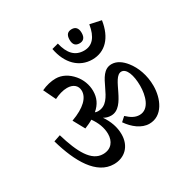

<svg xmlns="http://www.w3.org/2000/svg" viewBox="-185 -1003 1141 1166"><g transform="rotate(-30 385.0 -419.5)"><path d="M471 -740C495 -740 513 -753 513 -789C513 -826 495 -839 471 -839C445 -839 428 -826 428 -789C428 -753 445 -740 471 -740ZM489 -616C579 -616 641 -680 658 -794L579 -811C566 -728 530 -688 473 -688C410 -688 373 -728 355 -805L310 -793C330 -683 398 -616 489 -616ZM285 0C360 0 415 -51 415 -135C415 -185 398 -232 367 -278C382 -269 398 -264 418 -264C523 -264 536 -465 603 -465C639 -465 660 -408 660 -333C660 -267 638 -181 569 -181C538 -181 512 -197 484 -223L454 -196C489 -145 540 -105 594 -105C687 -105 730 -203 730 -293C730 -367 705 -433 669 -478C642 -512 610 -534 574 -534C464 -534 479 -327 362 -327C355 -327 348 -328 341 -331C380 -364 397 -402 397 -449C397 -494 380 -536 353 -568C321 -606 280 -628 237 -628C205 -628 170 -620 136 -604L177 -519C207 -534 239 -544 268 -544C311 -544 338 -521 338 -484C338 -437 295 -390 198 -355L242 -275C264 -284 284 -293 300 -303C328 -264 345 -221 345 -178C345 -127 317 -86 258 -86C177 -86 128 -179 87 -317L40 -301C87 -135 164 0 285 0Z"/></g></svg>

Font: Noto Serif Devanagari Condensed Medium
Style: Regular
Weight: 500
Width: 3
Designer: Universal Thirst, Indian Type Foundry and the Monotype Design Team
Foundry: Monotype Imaging Inc.
Version: Version 2.004